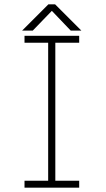

<svg xmlns="http://www.w3.org/2000/svg" viewBox="-20 -865 490 885"><path d="M355 -724H306L219 -815L131 -724H82L203 -845H234ZM345 -668H235V-32H345V0H93V-32H202V-668H93V-700H345Z"/></svg>

Font: League Mono Condensed Thin
Style: Regular
Weight: 100
Width: 1
Designer: Tyler Finck
Foundry: The League of Moveable Type / Tyler Finck
Version: Version 2.210